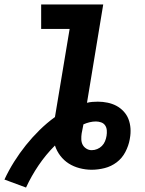

<svg xmlns="http://www.w3.org/2000/svg" viewBox="-32 -755 652 863"><path d="M85 88 -12 52Q7 11 31.5 -28Q56 -67 84.5 -102.5Q113 -138 145.5 -170Q178 -202 215 -229L281 -625H153V-735H432L359 -293Q371 -296 383.5 -297Q396 -298 408 -298Q430 -298 451.5 -293.5Q473 -289 491 -279.5Q509 -270 523.5 -254.5Q538 -239 545.5 -219.5Q553 -200 554.5 -178Q556 -156 552 -134Q552 -132 551.5 -131Q551 -130 551 -128Q546 -100 531.5 -72Q517 -44 492.5 -25.5Q468 -7 438.5 0.5Q409 8 380 8Q353 8 326 1Q299 -6 277 -20Q255 -34 239 -55Q223 -76 215 -101Q174 -60 141.5 -12Q109 36 85 88ZM380 -80Q393 -80 405 -85Q417 -90 426 -99Q435 -108 440 -120Q445 -132 447 -145Q449 -157 448 -169.5Q447 -182 440.5 -191.5Q434 -201 422.5 -205Q411 -209 399 -209Q385 -209 370.5 -205.5Q356 -202 343 -196Q341 -186 339 -175.5Q337 -165 335 -155Q333 -142 333.5 -128.5Q334 -115 339.5 -104.5Q345 -94 356 -87Q367 -80 380 -80Z"/></svg>

Font: Iosevka Curly Slab XBdEx
Style: Italic
Weight: 800
Width: 7
Italic angle: -9°
Monospace: yes
Designer: Belleve Invis
Foundry: Belleve Invis
Version: Version 11.1.0; ttfautohint (v1.8.3)